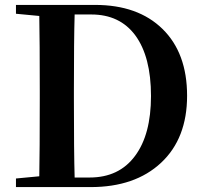

<svg xmlns="http://www.w3.org/2000/svg" viewBox="-20 -762 830 782"><path d="M345 -39Q465 -39 530 -127Q595 -214 595 -371Q595 -531 531 -618Q468 -703 352 -703H284Q281 -602 281 -392V-359Q281 -141 284 -39ZM367 -742Q542 -742 642 -644Q742 -546 742 -372Q742 -198 636 -99Q530 0 349 0H45V-35L140 -44Q142 -143 142 -359V-392Q142 -596 140 -697L45 -706V-742Z"/></svg>

Font: `n[OS CN
Style: <[WOS[P|ûg*[NI>           
Weight: 700
Designer: Ryoko NISHIZUKA ¬âXZm¬º[P (kana & ideographs); Frank Grie√ühammer (Latin, Greek & Cyrillic); Wenlong ZHANG _ e¬á¬ü¬ô (b
Foundry: Adobe Systems Incorporated
Version: Version 1.00 April 7, 2017, initial release